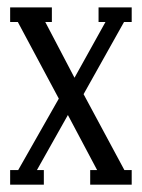

<svg xmlns="http://www.w3.org/2000/svg" viewBox="-20 -506 390 526"><path d="M340.8 -485.8V-445.8H319.8L209 -248L320.8 -40H340.8V0H227.1V-40H246.1L166 -190.9L81.1 -40H100.1V0H7.8V-40H29.8L141.1 -235.8L28.8 -445.8H7.8V-485.8H122.1V-445.8H104L184.1 -293L269 -445.8H250V-485.8Z"/></svg>

Font: Margherita
Style: Regular
Weight: 400
Designer: James Puckett
Foundry: Dunwich Type Founders
Version: Version 1.008;hotconv 1.0.109;makeotfexe 2.5.65596